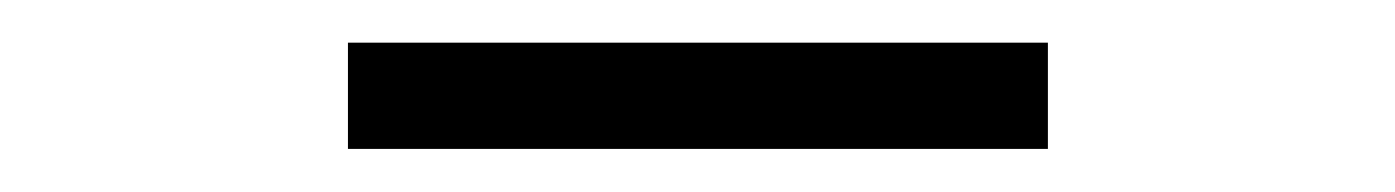

<svg xmlns="http://www.w3.org/2000/svg" viewBox="-20 -646 654 90"><path d="M143.1 -576.2V-626H471.2V-576.2Z"/></svg>

Font: IntelOne Mono Light
Style: Regular
Weight: 300
Designer: Fred Shallcrass
Foundry: Frere-Jones Type LLC
Version: Version 1.200;hotconv 1.1.0;makeotfexe 2.6.0;FJTRelease1.2